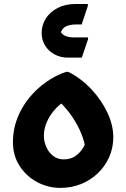

<svg xmlns="http://www.w3.org/2000/svg" viewBox="-20 -914 621 945"><path d="M43.6 -214.8Q43.6 -276.3 65.1 -331.7Q86.6 -387 123.5 -432.2Q160.4 -477.4 207.6 -510.5Q254.8 -543.5 305.5 -560.4H316.3Q379.7 -528.1 429.7 -474.7Q479.7 -421.2 508.7 -359.5Q537.6 -297.7 537.6 -239.4Q537.6 -185.7 517.2 -140.3Q496.7 -94.8 461 -60.8Q425.3 -26.8 378.3 -8Q331.2 10.8 277.6 10.8Q216 10.8 162.5 -17.9Q109 -46.6 76.3 -97.6Q43.6 -148.7 43.6 -214.8ZM196 -244.8Q196 -217.6 207.6 -191.2Q219.1 -164.7 241.1 -147.1Q263 -129.5 293.6 -129.5Q328.7 -129.5 352.6 -146.9Q376.6 -164.3 390.9 -189.7Q405.2 -215 410.3 -238.6L401.4 -155.3Q402 -195 387.6 -236.4Q373.2 -277.8 350.6 -315.3Q328.1 -352.9 301.8 -383Q275.5 -413.2 251.6 -431L314.4 -428.9Q290.7 -413.6 269.4 -394.4Q248.1 -375.3 231.7 -351.5Q215.3 -327.8 205.7 -301Q196 -274.3 196 -244.8ZM185 -751.6Q185 -790.6 205.5 -822.9Q225.9 -855.1 263.6 -874.8Q301.3 -894.4 352.9 -894.4H412.5V-885L382 -793.6H353.8Q323.1 -793.6 302.8 -783.1Q282.5 -772.5 273.6 -738.6L270.7 -771.6Q280.8 -746.7 299.2 -738.3Q317.6 -729.8 341.9 -729.8H413.3V-720.7L382.7 -630.4H314.7Q276.8 -630.4 247.2 -647Q217.6 -663.5 201.3 -690.9Q185 -718.2 185 -751.6Z"/></svg>

Font: Kufam
Style: Italic
Weight: 400
Italic angle: -11°
Designer: Artur Schmal
Foundry: Original Type
Version: Version 1.301; ttfautohint (v1.8.3)